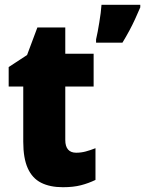

<svg xmlns="http://www.w3.org/2000/svg" viewBox="-20 -780 612 810"><path d="M301.3 -135.7Q321.8 -135.7 341.3 -140.9Q360.8 -146 382.8 -154.8V-21Q353.5 -6.8 321.3 1.5Q289.1 9.8 245.1 9.8Q190.9 9.8 153.6 -9Q116.2 -27.8 97.2 -70.1Q78.1 -112.3 78.1 -182.1V-415H16.6V-497.1L94.2 -547.9L137.7 -664.1H255.4V-553.2H375V-415H255.4V-189.5Q255.4 -162.6 267.1 -149.2Q278.8 -135.7 301.3 -135.7ZM571.8 -759.8V-749Q561 -723.6 549.8 -699.2Q538.6 -674.8 525.6 -650.6Q512.7 -626.5 496.6 -600.1H385.3V-613.8Q388.7 -627.4 392.1 -646.2Q395.5 -665 398.9 -685.3Q402.3 -705.6 404.8 -725.1Q407.2 -744.6 408.2 -759.8Z"/></svg>

Font: Open Sans SemiCondensed ExtraBold
Style: Regular
Weight: 800
Width: 4
Designer: Monotype Design Team
Foundry: Monotype Imaging Inc.
Version: Version 3.000